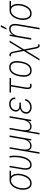

<svg xmlns="http://www.w3.org/2000/svg" viewBox="1829 -2611 988 4686"><g transform="rotate(-90 2323.0 -268.0)"><path d="M38.1 -253.4 41 -272Q47.9 -314.5 65.4 -360.1Q83 -405.8 111.8 -445.1Q140.6 -484.4 180.9 -507.8Q221.2 -531.2 272.9 -528.8Q282.2 -528.3 292.2 -525.4Q302.2 -522.5 311.8 -518.3Q321.3 -514.2 330.1 -509.8Q375.5 -489.7 397.2 -450.2Q418.9 -410.6 423.6 -363.5Q428.2 -316.4 422.4 -272L419.9 -252Q412.1 -207 395 -160.9Q377.9 -114.7 349.9 -75.7Q321.8 -36.6 281.7 -12.9Q241.7 10.7 189 10.3Q136.7 9.3 104.2 -15.9Q71.8 -41 55.4 -81.5Q39.1 -122.1 35.6 -167.5Q32.2 -212.9 38.1 -253.4ZM77.6 -272.5 74.7 -253.9Q69.8 -221.2 71.5 -181.9Q73.2 -142.6 85 -106.9Q96.7 -71.3 122.3 -48.3Q147.9 -25.4 190.4 -24.9Q234.4 -23.9 267.6 -45.7Q300.8 -67.4 324 -102.8Q347.2 -138.2 362.3 -178.5Q377.4 -218.8 383.8 -255.4L386.2 -273.9Q391.6 -306.6 389.2 -344.2Q386.7 -381.8 374 -415.5Q361.3 -449.2 336.2 -470.9Q311 -492.7 269.5 -493.2Q226.6 -494.1 193.6 -473.4Q160.6 -452.6 137.2 -419.4Q113.8 -386.2 98.9 -347.2Q84 -308.1 77.6 -272.5ZM501 -528.3 495.1 -492.7H269.5L275.4 -528.3Z M584 -528.3H620.6L563.5 -191.4Q560.1 -168.5 559.6 -140.4Q559.1 -112.3 565.7 -85.7Q572.3 -59.1 589.6 -42.2Q606.9 -25.4 638.2 -24.4Q681.2 -23.9 712.4 -47.1Q743.7 -70.3 765.1 -106.7Q786.6 -143.1 799.3 -183.8Q812 -224.6 818.4 -258.8Q830.6 -325.7 831.1 -394.3Q831.5 -462.9 819.3 -528.8H858.9Q865.7 -483.9 866.9 -439Q868.2 -394 865 -349.1Q861.8 -304.2 855.5 -259.3Q848.1 -216.8 833.3 -169.9Q818.4 -123 792.2 -82Q766.1 -41 728.3 -15.1Q690.4 10.7 637.2 10.3Q595.2 9.3 570.6 -9.8Q545.9 -28.8 535.2 -58.8Q524.4 -88.9 523.4 -124.3Q522.5 -159.7 527.3 -192.4Z M1323.7 -528.3H1360.4L1269 0H1235.4L1254.4 -125ZM1279.8 -245.6 1301.8 -246.6Q1294.9 -206.5 1281.7 -161.9Q1268.6 -117.2 1245.8 -77.9Q1223.1 -38.6 1188.5 -14.4Q1153.8 9.8 1103.5 9.3Q1057.6 8.8 1030 -16.8Q1002.4 -42.5 992.4 -82.5Q982.4 -122.6 988.3 -165L997.1 -216.3H1022Q1017.6 -190.9 1016.4 -158.2Q1015.1 -125.5 1021.2 -95.2Q1027.3 -64.9 1046.1 -44.9Q1064.9 -24.9 1101.6 -24.4Q1147.9 -23.9 1179.2 -43.9Q1210.4 -64 1230.2 -96.9Q1250 -129.9 1261.2 -168.9Q1272.5 -208 1279.8 -245.6ZM1039.1 -528.3H1074.7L948.7 203.1H912.6Z M1794.9 -528.3H1831.5L1740.2 0H1706.5L1725.6 -125ZM1751 -245.6 1772.9 -246.6Q1766.1 -206.5 1752.9 -161.9Q1739.7 -117.2 1717 -77.9Q1694.3 -38.6 1659.7 -14.4Q1625 9.8 1574.7 9.3Q1528.8 8.8 1501.2 -16.8Q1473.6 -42.5 1463.6 -82.5Q1453.6 -122.6 1459.5 -165L1468.3 -216.3H1493.2Q1488.8 -190.9 1487.5 -158.2Q1486.3 -125.5 1492.4 -95.2Q1498.5 -64.9 1517.3 -44.9Q1536.1 -24.9 1572.8 -24.4Q1619.1 -23.9 1650.4 -43.9Q1681.6 -64 1701.4 -96.9Q1721.2 -129.9 1732.4 -168.9Q1743.7 -208 1751 -245.6ZM1510.3 -528.3H1545.9L1419.9 203.1H1383.8Z M2086.4 -281.2 2162.6 -280.8 2158.2 -252.4H2089.8Q2051.8 -252 2017.6 -241.2Q1983.4 -230.5 1960.2 -206.1Q1937 -181.6 1930.2 -140.6Q1925.8 -110.8 1933.8 -89.4Q1941.9 -67.9 1959.2 -53.5Q1976.6 -39.1 1999.8 -31.7Q2022.9 -24.4 2048.8 -24.9Q2087.4 -24.4 2121.6 -39.3Q2155.8 -54.2 2180.2 -82Q2204.6 -109.9 2212.9 -148.9L2249.5 -148.4Q2242.7 -111.8 2224.4 -82Q2206.1 -52.2 2179.2 -31.7Q2152.3 -11.2 2118.7 -0.5Q2085 10.3 2047.4 10.3Q2013.2 9.3 1983.4 -0.7Q1953.6 -10.7 1931.6 -30Q1909.7 -49.3 1898.7 -77.4Q1887.7 -105.5 1893.1 -141.6Q1897.5 -179.7 1915.3 -206.1Q1933.1 -232.4 1960 -249Q1986.8 -265.6 2019.5 -273.2Q2052.2 -280.8 2086.4 -281.2ZM2159.7 -258.3H2088.4Q2060.5 -258.8 2033 -267.3Q2005.4 -275.9 1983.6 -291.7Q1961.9 -307.6 1950.7 -331.8Q1939.5 -356 1943.4 -388.7Q1947.8 -425.3 1964.4 -453.4Q1981 -481.4 2006.6 -500.7Q2032.2 -520 2064.5 -529.3Q2096.7 -538.6 2132.8 -538.6Q2165.5 -538.1 2194.3 -527.6Q2223.1 -517.1 2244.6 -497.6Q2266.1 -478 2276.9 -450.7Q2287.6 -423.3 2283.7 -388.7H2247.1Q2251.5 -424.8 2236.1 -450.4Q2220.7 -476.1 2192.6 -489.5Q2164.6 -502.9 2131.3 -503.4Q2095.2 -503.4 2063.2 -491Q2031.2 -478.5 2009 -453.4Q1986.8 -428.2 1980.5 -390.1Q1976.1 -362.3 1983.6 -342.8Q1991.2 -323.2 2007.3 -311.5Q2023.4 -299.8 2045.2 -294.4Q2066.9 -289.1 2091.3 -288.1L2165 -287.6Z M2766.1 -528.3 2760.3 -493.7H2404.3L2410.2 -528.3ZM2562 -528.3H2598.6L2532.2 -134.3Q2528.8 -114.7 2528.6 -89.4Q2528.3 -64 2538.3 -44.9Q2548.3 -25.9 2576.2 -25.9Q2586.9 -25.9 2597.4 -27.8Q2607.9 -29.8 2618.2 -31.2L2622.1 0Q2609.4 4.9 2596.9 7.6Q2584.5 10.3 2571.3 9.8Q2530.3 9.3 2512.7 -13.9Q2495.1 -37.1 2492.9 -70.6Q2490.7 -104 2495.6 -135.7Z M2797.4 -238.3 2804.7 -293.5Q2812.5 -335.9 2827.9 -378.9Q2843.3 -421.9 2869.4 -458.5Q2895.5 -495.1 2934.1 -517.1Q2972.7 -539.1 3027.3 -538.1Q3080.6 -537.6 3112.3 -514.2Q3144 -490.7 3158.4 -453.4Q3172.9 -416 3175 -373.5Q3177.2 -331.1 3171.4 -292L3163.6 -235.8Q3155.8 -194.3 3140.6 -150.6Q3125.5 -106.9 3099.6 -70.1Q3073.7 -33.2 3035.4 -10.7Q2997.1 11.7 2942.4 10.7Q2888.7 10.3 2856.9 -13.9Q2825.2 -38.1 2810.5 -75.7Q2795.9 -113.3 2793.7 -156.2Q2791.5 -199.2 2797.4 -238.3ZM2842.3 -293.9 2834 -237.8Q2829.6 -207 2829.8 -170.7Q2830.1 -134.3 2840.3 -101.3Q2850.6 -68.4 2875.5 -46.9Q2900.4 -25.4 2944.3 -24.4Q2987.8 -23.4 3019.8 -43.2Q3051.8 -63 3073.2 -94.5Q3094.7 -126 3107.7 -163.3Q3120.6 -200.7 3127 -235.8L3135.3 -292.5Q3139.6 -322.3 3138.9 -358.2Q3138.2 -394 3127.9 -426.5Q3117.7 -459 3093.3 -480.7Q3068.8 -502.4 3024.9 -503.4Q2980.5 -504.4 2948.5 -484.6Q2916.5 -464.8 2895.3 -432.9Q2874 -400.9 2861.1 -364.3Q2848.1 -327.6 2842.3 -293.9Z M3675.8 -528.3 3229.5 202.1H3189L3635.3 -528.3ZM3327.1 -532.2Q3350.1 -532.2 3365.2 -520.3Q3380.4 -508.3 3389.6 -489.5Q3398.9 -470.7 3404.1 -450.4Q3409.2 -430.2 3412.6 -412.1L3506.8 64.9Q3510.3 78.1 3513.9 102.3Q3517.6 126.5 3526.9 147.2Q3536.1 168 3554.2 168.9Q3561.5 169.9 3570.1 168.7Q3578.6 167.5 3585.4 167L3578.6 201.7Q3571.8 203.1 3564.7 204.6Q3557.6 206.1 3550.8 206.1Q3528.8 206.5 3514.9 192.9Q3501 179.2 3492.7 158.7Q3484.4 138.2 3480.2 116.5Q3476.1 94.7 3472.2 79.1L3379.9 -401.9Q3376.5 -418.9 3371.8 -440.9Q3367.2 -462.9 3356.2 -479.7Q3345.2 -496.6 3322.8 -497.1Q3314.9 -497.6 3307.1 -496.3Q3299.3 -495.1 3292.5 -493.7L3294.4 -526.4Q3302.2 -528.8 3310.3 -530.8Q3318.4 -532.7 3327.1 -532.2Z M3806.2 -414.1 3734.4 0H3697.8L3789.1 -528.3H3824.2ZM3774.9 -272 3752 -272.9Q3760.3 -314.9 3774.9 -361.3Q3789.6 -407.7 3814 -448.2Q3838.4 -488.8 3875.7 -513.9Q3913.1 -539.1 3965.3 -538.6Q4009.3 -537.6 4034.7 -518.8Q4060.1 -500 4070.8 -469.2Q4081.5 -438.5 4082.3 -402.6Q4083 -366.7 4077.6 -332.5L3985.8 203.6H3948.7L4040.5 -333Q4044.4 -359.9 4045.4 -389.9Q4046.4 -419.9 4039.3 -445.6Q4032.2 -471.2 4012.9 -487.1Q3993.7 -502.9 3957.5 -503.9Q3912.6 -503.4 3880.9 -481.4Q3849.1 -459.5 3828.1 -424.3Q3807.1 -389.2 3794.7 -348.9Q3782.2 -308.6 3774.9 -272ZM3944.8 -603 4008.8 -741.7H4052.2L3979.5 -603Z M4183.1 -253.4 4186 -272Q4192.9 -314.5 4210.4 -360.1Q4228 -405.8 4256.8 -445.1Q4285.6 -484.4 4325.9 -507.8Q4366.2 -531.2 4418 -528.8Q4427.2 -528.3 4437.3 -525.4Q4447.3 -522.5 4456.8 -518.3Q4466.3 -514.2 4475.1 -509.8Q4520.5 -489.7 4542.2 -450.2Q4564 -410.6 4568.6 -363.5Q4573.2 -316.4 4567.4 -272L4564.9 -252Q4557.1 -207 4540 -160.9Q4522.9 -114.7 4494.9 -75.7Q4466.8 -36.6 4426.8 -12.9Q4386.7 10.7 4334 10.3Q4281.7 9.3 4249.3 -15.9Q4216.8 -41 4200.4 -81.5Q4184.1 -122.1 4180.7 -167.5Q4177.2 -212.9 4183.1 -253.4ZM4222.7 -272.5 4219.7 -253.9Q4214.8 -221.2 4216.6 -181.9Q4218.3 -142.6 4230 -106.9Q4241.7 -71.3 4267.3 -48.3Q4293 -25.4 4335.4 -24.9Q4379.4 -23.9 4412.6 -45.7Q4445.8 -67.4 4469 -102.8Q4492.2 -138.2 4507.3 -178.5Q4522.5 -218.8 4528.8 -255.4L4531.2 -273.9Q4536.6 -306.6 4534.2 -344.2Q4531.7 -381.8 4519 -415.5Q4506.3 -449.2 4481.2 -470.9Q4456.1 -492.7 4414.6 -493.2Q4371.6 -494.1 4338.6 -473.4Q4305.7 -452.6 4282.2 -419.4Q4258.8 -386.2 4243.9 -347.2Q4229 -308.1 4222.7 -272.5ZM4646 -528.3 4640.1 -492.7H4414.6L4420.4 -528.3Z"/></g></svg>

Font: Roboto Condensed ExtraLight
Style: Italic
Weight: 250
Italic angle: -12°
Designer: Christian Robertson
Foundry: Google
Version: Version 3.008; 2023